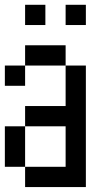

<svg xmlns="http://www.w3.org/2000/svg" viewBox="-20 -853 457 790"><path d="M0 -166.7V-333.3H83.3V-166.7ZM0 -500V-583.3H83.3V-500ZM166.7 -833.3V-750H83.3V-833.3ZM333.3 -83.3H83.3V-166.7H250V-333.3H83.3V-416.7H250V-583.3H333.3ZM333.3 -833.3V-750H250V-833.3ZM83.3 -583.3V-666.7H250V-583.3Z"/></svg>

Font: Galmuri11 Condensed
Style: Regular
Weight: 400
Width: 3
Designer: Lee Minseo (quiple)
Version: Version 2.399;hotconv 1.1.1;makeotfexe 2.6.0 DEVELOPMENT